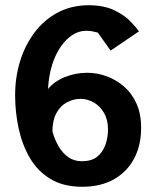

<svg xmlns="http://www.w3.org/2000/svg" viewBox="-20 -712 595 736"><path d="M295 4Q223 4 173.5 -26Q124 -56 94.5 -106.5Q65 -157 51.5 -219.5Q38 -282 38 -347Q38 -416 57 -477.5Q76 -539 112.5 -587.5Q149 -636 200.5 -663.5Q252 -691 317 -692Q378 -692 417.5 -673Q457 -654 479.5 -630.5Q502 -607 513 -592L404 -518L355 -587Q347 -589 336 -591.5Q325 -594 310 -594Q283 -594 258.5 -578.5Q234 -563 213.5 -534Q193 -505 180 -464Q167 -423 164 -371Q188 -400 228.5 -416.5Q269 -433 314 -433Q352 -433 388 -420Q424 -407 454.5 -381Q485 -355 503 -315.5Q521 -276 521 -222Q521 -154 493.5 -103Q466 -52 415.5 -24Q365 4 295 4ZM293 -94Q330 -94 351.5 -110.5Q373 -127 383.5 -155.5Q394 -184 394 -216Q394 -253 378.5 -279.5Q363 -306 339 -319.5Q315 -333 289 -333Q261 -333 236 -319.5Q211 -306 196 -278Q181 -250 181 -208Q190 -176 205 -150.5Q220 -125 242 -109.5Q264 -94 293 -94Z"/></svg>

Font: Kreon SemiBold
Style: Regular
Weight: 600
Designer: Julia Petretta
Foundry: Julia Petretta and Eli Heuer
Version: Version 2.002